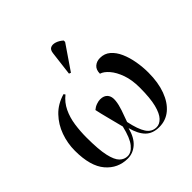

<svg xmlns="http://www.w3.org/2000/svg" viewBox="-205 -982 1170 1170"><g transform="rotate(-45 380.0 -397.0)"><path d="M248 10Q163 10 108 -54.5Q53 -119 53 -252Q53 -316 74.5 -376Q96 -436 139 -481Q182 -526 248 -545L255 -535Q217 -505 196 -461Q175 -417 167.5 -365Q160 -313 160 -259Q160 -155 172.5 -99.5Q185 -44 207 -22.5Q229 -1 258 -1Q289 -1 317 -35Q345 -69 364 -150Q349 -210 337 -255.5Q325 -301 317 -339Q332 -352 350.5 -358.5Q369 -365 383 -365Q416 -365 432 -345.5Q448 -326 444 -291Q441 -262 428.5 -225Q416 -188 402 -151Q418 -74 442 -37.5Q466 -1 507 -1Q533 -1 555.5 -24.5Q578 -48 591.5 -101Q605 -154 605 -245Q605 -311 587.5 -360Q570 -409 544 -439Q518 -469 493 -476Q493 -510 512.5 -527Q532 -544 561 -544Q600 -544 627.5 -520Q655 -496 672.5 -456.5Q690 -417 698.5 -368.5Q707 -320 707 -272Q707 -187 683.5 -123.5Q660 -60 618 -25Q576 10 519 10Q463 10 431 -22Q399 -54 382 -118Q365 -53 329 -21.5Q293 10 248 10ZM372 -605 360 -610 379 -766Q382 -793 398 -800.5Q414 -808 436.5 -801Q459 -794 480 -775V-763Z"/></g></svg>

Font: Noto Serif Display SemiCondensed Medium
Style: Regular
Weight: 500
Width: 4
Designer: Monotype Design Team
Foundry: Monotype Imaging Inc.
Version: Version 2.009